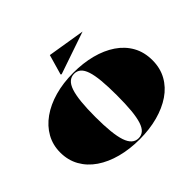

<svg xmlns="http://www.w3.org/2000/svg" viewBox="-211 -1221 1506 1506"><g transform="rotate(-45 542.0 -468.0)"><path d="M544 -723Q653 -723 745.5 -699Q838 -675 907.5 -628Q977 -581 1015.5 -512Q1054 -443 1054 -353Q1054 -266 1016 -197.5Q978 -129 909 -82Q840 -35 747 -10Q654 15 544 15Q434 15 340 -10Q246 -35 176.5 -82.5Q107 -130 68.5 -198.5Q30 -267 30 -353Q30 -436 68 -504Q106 -572 175 -621Q244 -670 338 -696.5Q432 -723 544 -723ZM544 -713Q512 -713 488.5 -693Q465 -673 450.5 -630Q436 -587 429 -519Q422 -451 422 -355Q422 -261 429 -193Q436 -125 450.5 -82Q465 -39 488.5 -18Q512 3 544 3Q576 3 598.5 -16.5Q621 -36 635 -79Q649 -122 655.5 -190Q662 -258 662 -356Q662 -453 655.5 -521.5Q649 -590 635 -632Q621 -674 598.5 -693.5Q576 -713 544 -713ZM472 -779 465 -784 513 -951 825 -900Z"/></g></svg>

Font: Kalnia SemiExpanded
Style: Bold
Weight: 700
Width: 6
Designer: Frida Medrano
Foundry: Frida Medrano
Version: Version 1.105